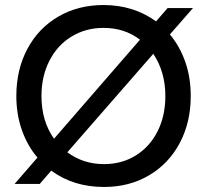

<svg xmlns="http://www.w3.org/2000/svg" viewBox="-20 -732 825 764"><path d="M129 -105Q89 -152 67 -214.5Q45 -277 45 -350Q45 -455 89 -537.5Q133 -620 212 -666Q291 -712 392 -712Q511 -712 601 -647L647 -700H748L656 -595Q696 -547 717.5 -485Q739 -423 739 -350Q739 -245 695 -162.5Q651 -80 572.5 -34Q494 12 394 12Q272 12 184 -53L138 0H38ZM195 -180 537 -574Q476 -621 392 -621Q321 -621 264.5 -586.5Q208 -552 176.5 -490Q145 -428 145 -350Q145 -250 195 -180ZM394 -79Q465 -79 520.5 -113.5Q576 -148 607 -209.5Q638 -271 638 -350Q638 -446 590 -518L248 -126Q311 -79 394 -79Z"/></svg>

Font: Oak Sans Medium
Style: Regular
Weight: 500
Designer: Erik Kennedy, Walven
Foundry: Erik Kennedy, Walven
Version: Version 1.000